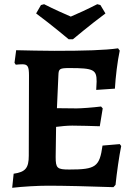

<svg xmlns="http://www.w3.org/2000/svg" viewBox="-20 -884 636 914"><path d="M327 -697C327 -697 409 -766 482 -820L458 -860L443 -864C396 -840 346 -817 317 -805C289 -817 237 -840 190 -864L175 -860L152 -820C225 -766 307 -697 307 -697ZM550 -198 468 -191C454 -90 436 -77 310 -77C252 -77 245 -83 245 -137L247 -280C270 -283 299 -286 324 -286C361 -286 420 -284 455 -283L469 -368L461 -377C421 -372 366 -368 345 -368C316 -368 271 -369 251 -369L258 -526C259 -557 264 -560 312 -560C426 -560 440 -552 440 -496C440 -487 439 -467 438 -456L527 -462C530 -516 539 -592 550 -643L542 -654C481 -645 382 -642 238 -642C184 -642 103 -644 57 -645L49 -585L55 -576C64 -577 78 -578 86 -578C112 -578 118 -568 118 -524L117 -143C117 -84 101 -65 45 -57L38 10C90 4 160 0 209 0C280 0 411 3 520 7L530 -4C536 -62 547 -140 557 -189Z"/></svg>

Font: Alegreya SC
Style: Bold
Weight: 700
Designer: Juan Pablo del Peral
Foundry: Huerta Tipografica
Version: Version 2.007;PS 002.007;hotconv 1.0.88;makeotf.lib2.5.64775